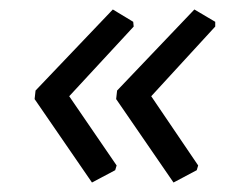

<svg xmlns="http://www.w3.org/2000/svg" viewBox="-20 -429 474 405"><path d="M346 -44 225 -220 227 -238 390 -409 434 -383V-373L299 -226L398 -80L395 -70ZM174 -44 53 -220 55 -238 218 -409 261 -383 262 -373 126 -226 226 -80 223 -70Z"/></svg>

Font: Alegreya Sans Medium
Style: Italic
Weight: 500
Italic angle: -7°
Designer: Juan Pablo del Peral
Foundry: Huerta Tipografica
Version: Version 2.007